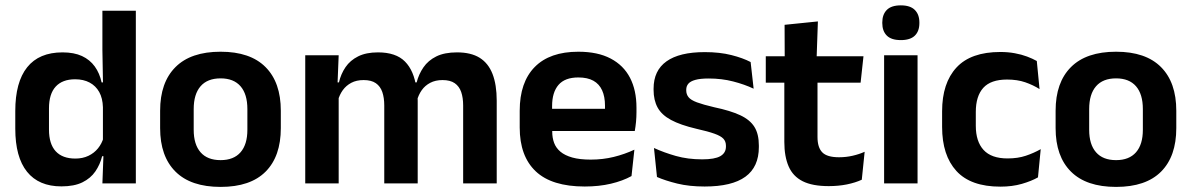

<svg xmlns="http://www.w3.org/2000/svg" viewBox="-20 -702 4560 735"><path d="M215 11.5Q128.5 11.5 83.5 -44.5Q38.5 -100.5 38.5 -209.5V-277Q38.5 -387.5 84 -444.5Q129.5 -501.5 219.5 -501.5Q263.5 -501.5 293.8 -487.5Q324 -473.5 342.8 -447.5Q361.5 -421.5 369 -386.5H406.5L374 -291.5Q373 -326 359.8 -349.8Q346.5 -373.5 323 -386Q299.5 -398.5 267.5 -398.5Q219 -398.5 193.2 -370.5Q167.5 -342.5 167.5 -287V-206Q167.5 -151 193.2 -123Q219 -95 268.5 -95Q296.5 -95 318.5 -105.5Q340.5 -116 355.2 -134.2Q370 -152.5 376.5 -175.5L407 -104H371Q363 -72 345 -45.8Q327 -19.5 295.5 -4Q264 11.5 215 11.5ZM372 0 376.5 -120 374 -148.5V-349L374.5 -369.5L372 -510V-661H500V0Z M824.5 13.5Q710.5 13.5 651.8 -45Q593 -103.5 593 -211.5V-278Q593 -386.5 651.8 -445.2Q710.5 -504 824.5 -504Q938 -504 996.5 -445.2Q1055 -386.5 1055 -278V-211.5Q1055 -103.5 996.8 -45Q938.5 13.5 824.5 13.5ZM824.5 -89Q874.5 -89 900.8 -119Q927 -149 927 -205V-284.5Q927 -341.5 900.8 -371.8Q874.5 -402 824.5 -402Q774 -402 747.8 -371.8Q721.5 -341.5 721.5 -284.5V-205Q721.5 -149 747.8 -119Q774 -89 824.5 -89Z M1753 0V-298Q1753 -328 1745.5 -349.8Q1738 -371.5 1720.8 -383.5Q1703.5 -395.5 1674 -395.5Q1647 -395.5 1627 -385Q1607 -374.5 1594.5 -356.8Q1582 -339 1576 -316.5L1562 -386.5H1575Q1583 -418 1601 -444.2Q1619 -470.5 1650.2 -486Q1681.5 -501.5 1729.5 -501.5Q1783 -501.5 1816.2 -480.8Q1849.5 -460 1865.5 -418.8Q1881.5 -377.5 1881.5 -316.5V0ZM1148.5 0V-490.5H1276.5L1271.5 -366L1276.5 -360.5V0ZM1451 0V-298Q1451 -328 1443.5 -349.8Q1436 -371.5 1418.8 -383.5Q1401.5 -395.5 1372 -395.5Q1344.5 -395.5 1324.8 -385Q1305 -374.5 1292.2 -356.8Q1279.5 -339 1273.5 -316.5L1253.5 -386.5H1277.5Q1285 -419 1302.8 -445Q1320.5 -471 1351 -486.2Q1381.5 -501.5 1427 -501.5Q1495.5 -501.5 1530.2 -466.5Q1565 -431.5 1574 -364.5Q1576 -354.5 1577.5 -341.2Q1579 -328 1579 -316.5V0Z M2218.5 12Q2092.5 12 2031 -46Q1969.5 -104 1969.5 -214V-278Q1969.5 -387 2027 -445.5Q2084.5 -504 2194 -504Q2268 -504 2317.5 -478Q2367 -452 2391.8 -404.2Q2416.5 -356.5 2416.5 -290V-272.5Q2416.5 -254.5 2414.8 -235.8Q2413 -217 2410 -200.5H2294Q2295.5 -228 2295.8 -252.8Q2296 -277.5 2296 -297.5Q2296 -332 2285 -356.2Q2274 -380.5 2251.5 -393Q2229 -405.5 2194 -405.5Q2142.5 -405.5 2118 -377Q2093.5 -348.5 2093.5 -296V-250.5L2094 -236V-197.5Q2094 -174.5 2101.2 -155Q2108.5 -135.5 2125.5 -121.2Q2142.5 -107 2170.8 -99Q2199 -91 2241.5 -91Q2287.5 -91 2329.2 -101.2Q2371 -111.5 2408.5 -129L2397.5 -28Q2364 -9.5 2318.8 1.2Q2273.5 12 2218.5 12ZM2037.5 -200.5V-285.5H2384V-200.5Z M2677.5 12Q2618.5 12 2572.8 0.8Q2527 -10.5 2495 -24.5L2483.5 -135.5Q2521.5 -118 2567.2 -105Q2613 -92 2668 -92Q2716 -92 2737.5 -104.2Q2759 -116.5 2759 -141V-144Q2759 -160.5 2749.2 -171Q2739.5 -181.5 2715 -190.2Q2690.5 -199 2646 -209Q2584.5 -223.5 2548.8 -242.8Q2513 -262 2497.5 -290.2Q2482 -318.5 2482 -358V-362.5Q2482 -432 2531.5 -467.2Q2581 -502.5 2678 -502.5Q2735.5 -502.5 2779.8 -491.2Q2824 -480 2853.5 -464.5L2865 -362.5Q2830 -379 2786.5 -390.2Q2743 -401.5 2693 -401.5Q2660.5 -401.5 2641.8 -396.2Q2623 -391 2615 -381.5Q2607 -372 2607 -358.5V-356Q2607 -341 2615.8 -330Q2624.5 -319 2648 -310.2Q2671.5 -301.5 2714 -291.5Q2776 -278.5 2813.5 -261Q2851 -243.5 2868 -216.2Q2885 -189 2885 -145V-139Q2885 -63 2833.5 -25.5Q2782 12 2677.5 12Z M3152.5 10.5Q3090 10.5 3052.8 -8.2Q3015.5 -27 2999 -65Q2982.5 -103 2982.5 -158.5V-444.5H3109.5V-177.5Q3109.5 -137.5 3127.8 -118.8Q3146 -100 3192 -100Q3219 -100 3244 -105.8Q3269 -111.5 3290 -121L3279 -14Q3254 -2.5 3221.8 4Q3189.5 10.5 3152.5 10.5ZM2911.5 -385.5V-486.5H3285.5L3274.5 -385.5ZM2984 -477 2983.5 -607 3111 -620 3106 -477Z M3364.5 0V-490.5H3492.5V0ZM3428.5 -548.5Q3392 -548.5 3374.8 -565.8Q3357.5 -583 3357.5 -613.5V-616Q3357.5 -646.5 3374.8 -664Q3392 -681.5 3428.5 -681.5Q3464.5 -681.5 3482 -664Q3499.5 -646.5 3499.5 -616V-613.5Q3499.5 -582.5 3482 -565.5Q3464.5 -548.5 3428.5 -548.5Z M3809.5 12.5Q3696 12.5 3641.2 -47.5Q3586.5 -107.5 3586.5 -216V-276Q3586.5 -384 3641.5 -443.5Q3696.5 -503 3809.5 -503Q3839 -503 3864.8 -498.2Q3890.5 -493.5 3911.8 -485.5Q3933 -477.5 3949 -468.5L3959.5 -361Q3935 -376.5 3904.8 -387Q3874.5 -397.5 3835 -397.5Q3773 -397.5 3744.2 -365.8Q3715.5 -334 3715.5 -273.5V-220.5Q3715.5 -160.5 3745.2 -128Q3775 -95.5 3837 -95.5Q3876.5 -95.5 3907 -105.8Q3937.5 -116 3964 -131L3953.5 -23Q3929 -9 3892 1.8Q3855 12.5 3809.5 12.5Z M4252.5 13.5Q4138.5 13.5 4079.8 -45Q4021 -103.5 4021 -211.5V-278Q4021 -386.5 4079.8 -445.2Q4138.5 -504 4252.5 -504Q4366 -504 4424.5 -445.2Q4483 -386.5 4483 -278V-211.5Q4483 -103.5 4424.8 -45Q4366.5 13.5 4252.5 13.5ZM4252.5 -89Q4302.5 -89 4328.8 -119Q4355 -149 4355 -205V-284.5Q4355 -341.5 4328.8 -371.8Q4302.5 -402 4252.5 -402Q4202 -402 4175.8 -371.8Q4149.5 -341.5 4149.5 -284.5V-205Q4149.5 -149 4175.8 -119Q4202 -89 4252.5 -89Z"/></svg>

Font: Anek Latin SemiBold
Style: Regular
Weight: 600
Designer: Yesha Goshar
Foundry: Ek Type
Version: Version 1.003